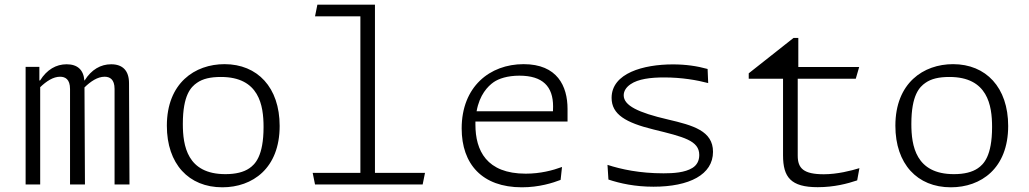

<svg xmlns="http://www.w3.org/2000/svg" viewBox="-20 -785 4380 817"><path d="M341.5 0 339.5 -413C366 -439 395.5 -458.5 425 -458.5C447 -458.5 467.5 -448 467.5 -406.5V0H531L529 -431C529 -484 502.5 -511.5 453 -511.5C408.5 -511.5 369 -489 340 -442.5H339C335.5 -488 309.5 -511.5 263.5 -511.5C219 -511.5 179.5 -489 150.5 -442.5H147.5V-500.5H89V0H151V-414C177.5 -439.5 206.5 -458.5 235.5 -458.5C257.5 -458.5 278 -448 278 -406.5V0Z M926 12C1054.5 12 1170 -68.5 1170 -249C1170 -413 1075.5 -512 935.5 -512C809.5 -512 690 -432 690 -250C690 -87.5 783 12 926 12ZM758 -257.5C758 -381.5 793 -415 818 -432.5C843 -450 875.5 -457.5 920 -457.5C1083 -457.5 1101.5 -336.5 1101.5 -244.5C1101.5 -120 1065 -85.5 1041 -69C1017 -52.5 983 -44 939 -44C776.5 -44 758 -165 758 -257.5Z M1320.5 0H1778.5L1788.5 -49.5H1575.5V-765H1330.5L1320.5 -715.5H1513.5V-49.5H1310.5Z M2080 -435C2102 -450.5 2139.5 -463 2190 -463C2289.5 -463 2333.5 -417 2333.5 -332C2333.5 -324.5 2333 -318 2333 -311.5H2008C2020.5 -382 2056 -418 2080 -435ZM1944.5 -238.5C1944.5 -86.5 2032 12 2200.5 12C2274.5 12 2333 -7 2365.5 -19.5L2371.5 -74.5C2332 -60 2279.5 -46 2217 -46C2050 -46 2003 -145 2003 -254.5V-268H2395V-321.5C2395 -418.5 2351.5 -512 2208 -512C2064 -512 1944.5 -416 1944.5 -238.5Z M2843.5 -511C2718.5 -511 2582.5 -474 2582.5 -368.5C2582.5 -298 2643 -263 2761 -234C2889 -202.5 2955.5 -187 2955.5 -125.5C2955.5 -100.5 2945 -82 2926.5 -70.5C2894 -50.5 2846 -47.5 2803.5 -47.5C2702 -47.5 2623.5 -64.5 2565 -83.5L2569 -21C2618.5 -4.5 2682 9.5 2760.5 9.5C2913.5 9.5 3014 -42 3014 -139C3014 -228 2929.5 -251.5 2822.5 -276.5C2695 -306 2634 -336 2634 -379.5C2634 -397 2644 -413.5 2663 -426.5C2695.5 -449 2748.5 -455.5 2805.5 -455.5C2882 -455.5 2946 -444 2993.5 -431.5L2991 -491.5C2946 -504 2898 -511 2843.5 -511Z M3166 -450H3312V-124C3312 -31 3345 11.5 3459.5 11.5C3529.5 11.5 3586 -3.5 3627.5 -17.5L3637 -69.5C3602 -58.5 3542 -43.5 3485.5 -43.5C3399 -43.5 3374.5 -69 3374.5 -122.5V-450H3621.5L3636 -500H3377V-623.5H3356.5L3166 -473Z M4026 12C4154.5 12 4270 -68.5 4270 -249C4270 -413 4175.5 -512 4035.5 -512C3909.5 -512 3790 -432 3790 -250C3790 -87.5 3883 12 4026 12ZM3858 -257.5C3858 -381.5 3893 -415 3918 -432.5C3943 -450 3975.5 -457.5 4020 -457.5C4183 -457.5 4201.5 -336.5 4201.5 -244.5C4201.5 -120 4165 -85.5 4141 -69C4117 -52.5 4083 -44 4039 -44C3876.5 -44 3858 -165 3858 -257.5Z"/></svg>

Font: Monaspace Argon ExtraLight
Style: Regular
Weight: 200
Designer: Riley Cran & the Lettermatic Team
Foundry: Lettermatic
Version: Version 1.000 (Monaspace Argon)